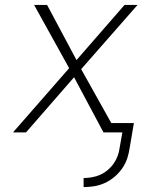

<svg xmlns="http://www.w3.org/2000/svg" viewBox="-20 -540 640 783"><path d="M321 223V186Q337 186 354.5 183Q372 180 388 173Q404 166 418.5 154Q433 142 443.5 127Q454 112 460 95.5Q466 79 468 62L479 0H402L282 -225L86 0H33L262 -262L119 -520H172L292 -295L488 -520H541L311 -258L434 -38H526L509 62Q506 84 499 105.5Q492 127 478.5 146.5Q465 166 446.5 181.5Q428 197 407 206.5Q386 216 364 219.5Q342 223 321 223Z"/></svg>

Font: Iosevka XLt Ex Obl
Style: Regular
Weight: 200
Width: 7
Italic angle: -9°
Monospace: yes
Designer: Belleve Invis
Foundry: Belleve Invis
Version: Version 32.5.0; ttfautohint (v1.8.4)